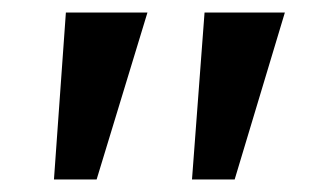

<svg xmlns="http://www.w3.org/2000/svg" viewBox="-20 -720 534 306"><path d="M286 -434 306 -700H434L354 -434ZM66 -434 85 -700H215L134 -434Z"/></svg>

Font: Lexend Exa
Style: Regular
Weight: 400
Designer: Bonnie Shaver-Troup, Thomas Jockin
Foundry: Lexend
Version: Version 1.007